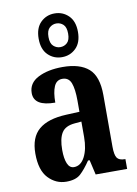

<svg xmlns="http://www.w3.org/2000/svg" viewBox="-91 -874 675 943"><g transform="rotate(-10 246.5 -402.0)"><path d="M163 10Q111 10 73.5 -29.5Q36 -69 36 -152Q36 -233 81.5 -271.5Q127 -310 218 -314L285 -317V-373Q285 -430 273.5 -460.5Q262 -491 230 -491Q201 -491 188.5 -462Q176 -433 176 -382Q70 -382 70 -448Q70 -498 119 -523Q168 -548 241 -548Q327 -548 371 -509.5Q415 -471 415 -377V-120Q415 -79 425.5 -64Q436 -49 464 -49H467V0H310L293 -74H285Q258 -34 234 -12Q210 10 163 10ZM212 -54Q246 -54 266 -92.5Q286 -131 286 -191V-268L252 -265Q205 -261 187 -232Q169 -203 169 -147Q169 -104 179.5 -79Q190 -54 212 -54ZM248 -596Q207 -596 178.5 -624Q150 -652 150 -705Q150 -758 178.5 -786Q207 -814 248 -814Q289 -814 317.5 -786Q346 -758 346 -705Q346 -652 317.5 -624Q289 -596 248 -596ZM248 -646Q268 -646 282.5 -659.5Q297 -673 297 -705Q297 -737 282.5 -750.5Q268 -764 248 -764Q229 -764 214 -750.5Q199 -737 199 -705Q199 -673 214 -659.5Q229 -646 248 -646Z"/></g></svg>

Font: Noto Serif Thai ExtraCondensed
Style: Bold
Weight: 700
Width: 2
Designer: Monotype Design Team
Foundry: Monotype Imaging Inc.
Version: Version 2.002; ttfautohint (v1.8.4.7-5d5b)